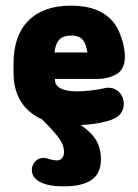

<svg xmlns="http://www.w3.org/2000/svg" viewBox="-20 -433 489 681"><path d="M175 -153H325Q363 -153 393 -170Q423 -187 423 -232Q423 -261 411.5 -296.5Q400 -332 384 -352Q336 -413 232 -413Q134 -413 81 -360Q28 -307 28 -208V-175Q28 -87 84 -38Q140 11 242 11Q295 11 338.5 2Q382 -7 399 -21Q408 -28 413.5 -40Q419 -52 419 -64Q419 -89 403 -105.5Q387 -122 364 -122Q358 -122 350 -120Q334 -116 306 -112.5Q278 -109 252 -109Q215 -109 195 -119.5Q175 -130 175 -149ZM290 -247H173Q177 -279 191 -293Q205 -307 233 -307Q259 -307 272 -293.5Q285 -280 290 -247ZM122 -17Q156 17 174.5 38.5Q193 60 200 75.5Q207 91 207 106Q207 120 200 128Q193 136 181 136Q177 136 171.5 135Q166 134 161 133Q145 128 141.5 127.5Q138 127 133 127Q117 127 105 139.5Q93 152 93 170Q93 198 123 213Q153 228 205 228Q273 228 305.5 204.5Q338 181 338 133Q338 85 313 52.5Q288 20 223 -17Z"/></svg>

Font: Beiruti Black
Style: Regular
Weight: 900
Designer: Arlette Boutros
Foundry: Boutros
Version: Version 1.41